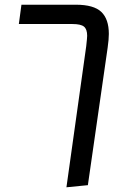

<svg xmlns="http://www.w3.org/2000/svg" viewBox="-20 -584 538 815"><path d="M442 -440Q442 -417 437 -382L353 202L262 211L346 -388Q350 -424 350 -432Q350 -460 336.5 -471Q323 -482 288 -482H60L71 -564H302Q378 -564 410 -533.5Q442 -503 442 -440Z"/></svg>

Font: FiraGO
Style: Italic
Weight: 400
Italic angle: -8°
Designer: bBox Type GmbH
Foundry: bBox Type GmbH
Version: Version 1.001